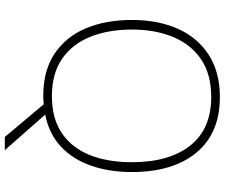

<svg xmlns="http://www.w3.org/2000/svg" viewBox="-88 -677 935 799"><g transform="rotate(90 379.5 -277.5)"><path d="M696 -358Q696 -265 669.5 -189Q643 -113 590 -63.5Q537 -14 457 2L605 170H550L414 8Q405 9 396.5 9.5Q388 10 379 10Q274 10 203.5 -37Q133 -84 98 -167Q63 -250 63 -359Q63 -467 99.5 -549.5Q136 -632 208 -678.5Q280 -725 384 -725Q534 -725 615 -627.5Q696 -530 696 -358ZM103 -359Q103 -261 133 -186Q163 -111 224.5 -68.5Q286 -26 380 -26Q474 -26 535 -68Q596 -110 625.5 -184.5Q655 -259 655 -358Q655 -515 585.5 -602Q516 -689 384 -689Q289 -689 227 -647Q165 -605 134 -530.5Q103 -456 103 -359Z"/></g></svg>

Font: Noto Sans Gujarati UI ExtraLight
Style: Regular
Weight: 200
Designer: Jelle Bosma - Monotype Design Team, Universal Thirst
Foundry: Monotype Imaging Inc.
Version: Version 2.106; ttfautohint (v1.8.4.7-5d5b)